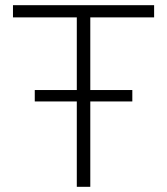

<svg xmlns="http://www.w3.org/2000/svg" viewBox="-20 -720 644 740"><path d="M276 0V-329H114V-373H276V-653H30V-700H574V-653H328V-373H490V-329H328V0Z"/></svg>

Font: Red Hat Text Light
Style: Regular
Weight: 300
Designer: Pentagram, MCKL
Foundry: Pentagram, MCKL
Version: Version 1.023; ttfautohint (v1.8.3)